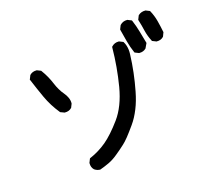

<svg xmlns="http://www.w3.org/2000/svg" viewBox="-132 -941 1264 1144"><g transform="rotate(-20 500.0 -368.5)"><path d="M316.4 31.2Q297.9 28.8 283.7 17.1L283.2 16.6L282.7 16.1Q268.1 -0.5 270.5 -26.4V-28.3L271.5 -29.8L281.2 -49.3L283.2 -52.7L287.1 -54.2Q344.2 -73.2 394 -107.9Q443.8 -143.1 503.4 -211.4Q562.5 -279.3 592.3 -393.1Q622.1 -508.8 633.8 -627.9L634.3 -631.8L637.2 -634.3Q655.8 -650.9 681.6 -648.4H683.6L685.1 -647.5L704.6 -637.7L707.5 -636.2L709 -633.3Q714.8 -621.6 717.8 -608.6Q720.7 -595.7 721.2 -582.3Q721.7 -568.8 719.7 -554.2Q706.1 -442.4 674.3 -333Q666.5 -305.7 657 -280.8Q647.5 -255.9 636 -233.4Q624.5 -210.9 611.6 -190.9Q598.6 -170.9 583.5 -153.3Q554.2 -118.7 532.5 -95.9Q510.7 -73.2 495.1 -61.5Q480.5 -50.3 466.1 -39.8Q451.7 -29.3 437 -19.5Q407.7 1 378.4 12.2Q349.6 22.9 319.8 30.8L317.9 31.2ZM232.9 -361.3 212.4 -371.1 210 -372.1 208.5 -374.5Q170.9 -430.2 148.9 -490.7Q127.4 -550.8 107.9 -612.3L106.4 -616.2L108.4 -619.6L118.2 -639.2L119.1 -641.1L120.6 -642.1Q137.2 -656.7 163.1 -654.3H165L166.5 -653.3L186 -643.6L188.5 -642.1L189.9 -639.6Q204.1 -616.2 214.6 -592.8Q225.1 -569.3 232.4 -545.9Q235.8 -534.7 240 -524.2Q244.1 -513.7 248.8 -504.2Q253.4 -494.6 258.5 -485.6Q263.7 -476.6 269.5 -468.8Q282.7 -450.2 288.3 -432.6Q293.9 -415 292 -397.9L291.5 -396.5L291 -395L281.2 -375.5L280.3 -373.5L278.8 -372.6Q262.2 -357.9 236.3 -360.4H234.9ZM771 -543 751.5 -552.7 748 -554.7 746.6 -558.6Q740.7 -576.2 735.8 -595Q731 -613.8 727.5 -633.8Q720.7 -672.4 714.8 -709.5L714.4 -712.4L715.8 -715.3L725.6 -734.9L726.6 -736.3L728 -737.8Q746.6 -754.4 772.5 -752H774.4L775.9 -751L795.4 -741.2L798.8 -739.3L800.3 -735.4Q812 -699.7 819.3 -662.1Q826.2 -625 834 -586.9L834.5 -583.5L832.5 -580.1L818.8 -556.6L818.4 -555.2L816.9 -554.2Q800.3 -539.6 774.4 -542H772.5ZM892.1 -572.3 872.6 -582 869.1 -583.5 868.2 -586.9Q854 -620.6 848.6 -656.7Q846.2 -674.3 843 -691.7Q839.8 -709 835.9 -726.6L835.4 -730L836.9 -732.9L846.7 -752.4L847.7 -754.4L849.6 -755.9Q868.2 -770 893.6 -767.6H895.5L897 -766.6L916.5 -756.8L919.4 -755.4L920.9 -752Q935.1 -719.7 941.4 -683.1Q947.3 -647.9 951.2 -612.3L951.7 -609.9L950.2 -606.9L940.4 -586.4L939.5 -585L938 -583.5Q921.4 -568.8 895.5 -571.3H893.6Z"/></g></svg>

Font: NaikaiFont
Style: Bold
Weight: 700
Version: Version 1.89